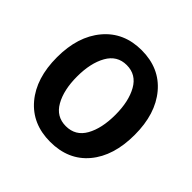

<svg xmlns="http://www.w3.org/2000/svg" viewBox="-181 -887 1083 1083"><g transform="rotate(45 360.0 -345.5)"><path d="M670 -345Q670 -177 587.5 -78.5Q505 20 360 20Q217 20 133.5 -79Q50 -178 50 -345Q50 -511 134 -611Q218 -711 360 -711Q503 -711 586.5 -611.5Q670 -512 670 -345ZM513 -348Q513 -455 474.5 -523.5Q436 -592 360 -592Q284 -592 245.5 -523.5Q207 -455 207 -348Q207 -241 245.5 -173Q284 -105 360 -105Q437 -105 475 -172.5Q513 -240 513 -348Z"/></g></svg>

Font: Repo
Style: Bold
Weight: 700
Designer: Stefan Peev
Foundry: Context Ltd
Version: Version 001.000